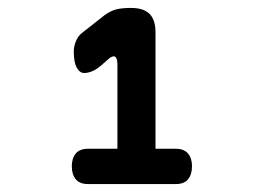

<svg xmlns="http://www.w3.org/2000/svg" viewBox="-20 -904 640 484"><path d="M202 -440Q181 -440 171 -452Q161 -464 161 -485Q161 -505 171 -517Q181 -529 202 -529H276V-742Q276 -752 273.5 -757Q271 -762 267 -762Q264 -762 260 -760Q256 -758 252 -754L235 -739Q222 -728 211.5 -724Q201 -720 192 -720Q181 -720 173.5 -733.5Q166 -747 166 -774Q166 -787 171.5 -800.5Q177 -814 188 -822L244 -866Q261 -878 275.5 -881Q290 -884 310 -884Q342 -884 357 -869Q372 -854 372 -822V-529H423Q444 -529 454 -517Q464 -505 464 -485Q464 -464 454 -452Q444 -440 423 -440Z"/></svg>

Font: Maple Mono Normal NL
Style: Bold
Weight: 700
Monospace: yes
Designer: subframe7536
Version: Version 7.000